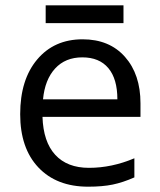

<svg xmlns="http://www.w3.org/2000/svg" viewBox="-20 -693 601 723"><path d="M312 10Q193 10 124.5 -62.5Q56 -135 56 -263Q56 -393 120 -469Q184 -545 291 -545Q392 -545 450.5 -479Q509 -413 509 -304V-253H140Q143 -159 188 -110Q233 -61 315 -61Q401 -61 486 -97V-25Q443 -6 404.5 2Q366 10 312 10ZM290 -477Q226 -477 187.5 -435Q149 -393 142 -319H422Q422 -396 388 -436.5Q354 -477 290 -477ZM152 -673H445V-606H152Z"/></svg>

Font: Stephens Clock
Style: Regular
Weight: 400
Designer: Peter Wiegel (catfonts.de) with slight modifications by DT1.org
Version: Version 0.9.1